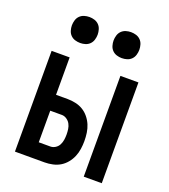

<svg xmlns="http://www.w3.org/2000/svg" viewBox="-135 -834 818 931"><g transform="rotate(20 274.0 -368.5)"><path d="M405 0V-520H498V0ZM50 0V-520H143V-327H203Q223 -327 244 -322.5Q265 -318 282.5 -307.5Q300 -297 313.5 -280.5Q327 -264 335 -245Q343 -226 346 -205Q349 -184 349 -163Q349 -143 346 -122Q343 -101 335 -82Q327 -63 313.5 -46.5Q300 -30 282.5 -19.5Q265 -9 244 -4.5Q223 0 203 0ZM143 -82H203Q216 -82 228 -89.5Q240 -97 246.5 -109.5Q253 -122 255 -136Q257 -150 257 -163Q257 -177 255 -191Q253 -205 246.5 -217Q240 -229 228 -237Q216 -245 203 -245H143ZM381 -603Q368 -603 355 -607Q342 -611 332.5 -620.5Q323 -630 319 -643.5Q315 -657 315 -670Q315 -683 319 -696.5Q323 -710 332.5 -719.5Q342 -729 355 -733Q368 -737 381 -737Q395 -737 408 -733Q421 -729 430.5 -719.5Q440 -710 444 -696.5Q448 -683 448 -670Q448 -657 444 -643.5Q440 -630 430.5 -620.5Q421 -611 408 -607Q395 -603 381 -603ZM167 -603Q153 -603 140 -607Q127 -611 117.5 -620.5Q108 -630 104 -643.5Q100 -657 100 -670Q100 -683 104 -696.5Q108 -710 117.5 -719.5Q127 -729 140 -733Q153 -737 167 -737Q180 -737 193 -733Q206 -729 215.5 -719.5Q225 -710 229 -696.5Q233 -683 233 -670Q233 -657 229 -643.5Q225 -630 215.5 -620.5Q206 -611 193 -607Q180 -603 167 -603Z"/></g></svg>

Font: Iosevka Semi-Condensed Medium
Style: Regular
Weight: 500
Monospace: yes
Designer: Belleve Invis
Foundry: Belleve Invis
Version: Version 27.3.5